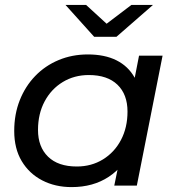

<svg xmlns="http://www.w3.org/2000/svg" viewBox="-20 -757 722 783"><path d="M272 6Q205 6 152 -21.5Q99 -49 68.5 -100Q38 -151 38 -223Q38 -291 60.5 -348Q83 -405 123.5 -447Q164 -489 219 -512Q274 -535 338 -535Q407 -535 455 -511Q503 -487 529 -440.5Q555 -394 555 -327Q555 -229 521 -153.5Q487 -78 423.5 -36Q360 6 272 6ZM293 -78Q353 -78 400 -107Q447 -136 473.5 -186.5Q500 -237 500 -302Q500 -372 459 -411.5Q418 -451 342 -451Q283 -451 236 -422.5Q189 -394 162 -343.5Q135 -293 135 -227Q135 -158 176 -118Q217 -78 293 -78ZM446 0 474 -137 506 -260 519 -386 547 -530H643L538 0ZM364 -607 247 -737H331L451 -627H371L516 -737H604L455 -607Z"/></svg>

Font: MOST Montserrat Medium
Style: Italic
Weight: 500
Italic angle: -11.3°
Designer: Julieta Ulanovsky
Foundry: Julieta Ulanovsky
Version: Version 8.000;March 11, 2024;FontCreator 15.0.0.2926 64-bit